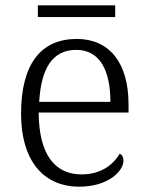

<svg xmlns="http://www.w3.org/2000/svg" viewBox="-20 -690 554 720"><path d="M122 -626H412V-670H122ZM277 10C388 10 443 -50 443 -87C443 -101 437 -110 429 -114C405 -72 358 -36 286 -36C186 -36 126 -110 125 -268H462V-299C462 -457 388 -544 268 -544C134 -544 59 -451 59 -263C59 -89 142 10 277 10ZM394 -308H127C134 -431 175 -503 266 -503C355 -503 394 -425 394 -308Z"/></svg>

Font: Noto Serif Georgian Light
Style: Regular
Weight: 300
Designer: Monotype Design Team, Akaki Razmadze
Foundry: Google LLC
Version: Version 2.003